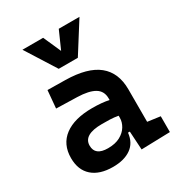

<svg xmlns="http://www.w3.org/2000/svg" viewBox="-185 -897 955 1028"><g transform="rotate(-30 293.0 -383.0)"><path d="M392.6 4.9 385.7 -109.4H374.5Q368.2 -49.8 325.9 -20Q283.7 9.8 214.4 9.8Q132.3 9.8 87.2 -30Q42 -69.8 42 -143.6Q42 -228.5 102.5 -273.9Q163.1 -319.3 273.9 -319.3Q333 -319.3 376.5 -310.1V-320.3Q376.5 -365.7 340.8 -387Q305.2 -408.2 234.4 -410.2L105.5 -413.6L115.2 -522.5L224.6 -521Q360.4 -519 426.3 -465.6Q492.2 -412.1 492.2 -309.6V-108.4L570.3 -97.7V0ZM376.5 -212.9Q350.1 -217.8 326.4 -218.5Q302.7 -219.2 276.9 -219.2Q161.6 -219.2 161.6 -151.4Q161.6 -90.3 240.7 -90.3Q286.1 -90.3 316.2 -106.7Q346.2 -123 361.3 -148.2Q376.5 -173.3 376.5 -200.2ZM224.1 -590.8 106.9 -776.4H234.9L283.2 -667.5L331.5 -776.4H459.5L342.3 -590.8Z"/></g></svg>

Font: CaskaydiaCove NF SemiBold
Style: Regular
Weight: 600
Designer: Aaron Bell
Foundry: Saja Typeworks
Version: Version 2111.001; VTT 6.35;Nerd Fonts 3.2.1